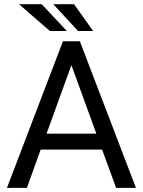

<svg xmlns="http://www.w3.org/2000/svg" viewBox="-20 -911 692 931"><path d="M13.7 0ZM475.1 -185.5H177.2L110.4 0H13.7L285.2 -710.9H367.2L639.2 0H543ZM205.6 -262.7H447.3L326.2 -595.2ZM304.2 -760.7H221.7L72.3 -890.6H182.1ZM431.6 -760.7H358.4L238.3 -890.6H338.9Z"/></svg>

Font: Roboto
Style: Regular
Weight: 400
Designer: Google
Version: Version 2.134; 2016; ttfautohint (v1.6)